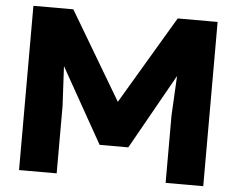

<svg xmlns="http://www.w3.org/2000/svg" viewBox="-54 -805 1134 920"><g transform="rotate(5 513.0 -345.0)"><path d="M70 50V-740H262L513 -317L764 -740H956V50H775V-275L785 -465L582 -104H444L241 -465L251 -275V50Z"/></g></svg>

Font: OA Gothic ExtraBold
Style: Regular
Weight: 800
Designer: Choi Chi-young, Lee Jaesang, Lee Juhyun, Han Dohee
Foundry: DDUNGSANG CORP.
Version: Version 1.000;Build 20210203